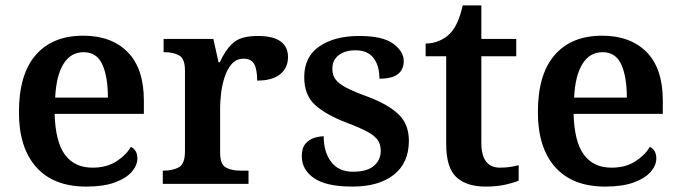

<svg xmlns="http://www.w3.org/2000/svg" viewBox="-20 -680 2516 710"><path d="M299 10Q178 10 114 -62Q50 -134 50 -265Q50 -405 112 -476.5Q174 -548 288 -548Q392 -548 452 -487.5Q512 -427 512 -308V-259H182Q185 -155 220.5 -107.5Q256 -60 322 -60Q374 -60 410 -83Q446 -106 464 -137Q488 -125 488 -94Q488 -69 467.5 -45Q447 -21 405 -5.5Q363 10 299 10ZM379 -319Q379 -396 358.5 -441.5Q338 -487 289 -487Q242 -487 215 -444Q188 -401 184 -319Z M582 0V-49H585Q619 -49 641.5 -61.5Q664 -74 664 -121V-419Q664 -463 642.5 -475Q621 -487 588 -487H585V-536H769L788 -450H793Q813 -495 841.5 -521Q870 -547 933 -547Q990 -547 1017.5 -527Q1045 -507 1045 -469Q1045 -429 1016 -405.5Q987 -382 931 -382Q931 -423 920 -443Q909 -463 881 -463Q854 -463 837 -443.5Q820 -424 810.5 -394.5Q801 -365 797.5 -334.5Q794 -304 794 -283V-116Q794 -72 815.5 -60.5Q837 -49 868 -49H899V0Z M1283 10Q1187 10 1141.5 -21Q1096 -52 1096 -103Q1096 -133 1110 -149Q1124 -165 1143 -170.5Q1162 -176 1177 -176Q1177 -118 1204.5 -81.5Q1232 -45 1285 -45Q1338 -45 1363 -67Q1388 -89 1388 -122Q1388 -145 1377.5 -161Q1367 -177 1340 -192Q1313 -207 1265 -225Q1186 -255 1145.5 -291.5Q1105 -328 1105 -395Q1105 -470 1161 -508.5Q1217 -547 1309 -547Q1395 -547 1434 -518.5Q1473 -490 1473 -454Q1473 -423 1451.5 -406Q1430 -389 1383 -389Q1383 -438 1361 -466Q1339 -494 1295 -494Q1256 -494 1232.5 -476Q1209 -458 1209 -425Q1209 -402 1221 -386Q1233 -370 1262 -355Q1291 -340 1341 -322Q1413 -295 1452.5 -258.5Q1492 -222 1492 -159Q1492 -78 1436.5 -34Q1381 10 1283 10Z M1776 10Q1705 10 1667.5 -25Q1630 -60 1630 -147V-472H1554V-519Q1581 -519 1605 -529.5Q1629 -540 1645 -557Q1676 -590 1691 -660H1760V-536H1889V-472H1760V-152Q1760 -60 1829 -60Q1848 -60 1865 -62.5Q1882 -65 1898 -69V-12Q1883 -5 1850.5 2.5Q1818 10 1776 10Z M2218 10Q2097 10 2033 -62Q1969 -134 1969 -265Q1969 -405 2031 -476.5Q2093 -548 2207 -548Q2311 -548 2371 -487.5Q2431 -427 2431 -308V-259H2101Q2104 -155 2139.5 -107.5Q2175 -60 2241 -60Q2293 -60 2329 -83Q2365 -106 2383 -137Q2407 -125 2407 -94Q2407 -69 2386.5 -45Q2366 -21 2324 -5.5Q2282 10 2218 10ZM2298 -319Q2298 -396 2277.5 -441.5Q2257 -487 2208 -487Q2161 -487 2134 -444Q2107 -401 2103 -319Z"/></svg>

Font: Noto Serif Thai SemiBold
Style: Regular
Weight: 600
Designer: Monotype Design Team
Foundry: Monotype Imaging Inc.
Version: Version 2.001; ttfautohint (v1.8.4.7-5d5b)